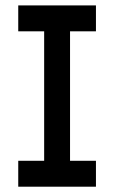

<svg xmlns="http://www.w3.org/2000/svg" viewBox="-20 -704 431 724"><path d="M341.8 -683.6V-585.9H244.1V-97.7H341.8V0H48.8V-97.7H146.5V-585.9H48.8V-683.6Z"/></svg>

Font: BabelStone Runic Long Branch
Style: Regular
Weight: 400
Designer: Andrew West
Foundry: BabelStone
Version: Version 3.002 March 14, 2022